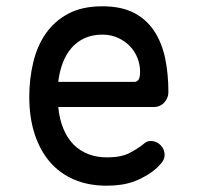

<svg xmlns="http://www.w3.org/2000/svg" viewBox="-20 -580 640 610"><path d="M459 -132Q478 -132 490.5 -118.5Q503 -105 503 -88Q503 -79 498.5 -70.5Q494 -62 482 -50Q466 -35 448 -24Q430 -13 409.5 -5Q389 3 366.5 6.5Q344 10 319 10Q261 10 215.5 -9.5Q170 -29 138.5 -65.5Q107 -102 90 -154.5Q73 -207 73 -272Q73 -329 85.5 -381.5Q98 -434 125.5 -473.5Q153 -513 197 -536.5Q241 -560 305 -560Q365 -560 405 -539.5Q445 -519 469.5 -482Q494 -445 504.5 -395.5Q515 -346 515 -287Q515 -269 502 -254.5Q489 -240 468 -240H165Q169 -200 182 -169.5Q195 -139 215 -119.5Q235 -100 261.5 -90Q288 -80 320 -80Q365 -80 391.5 -94Q418 -108 433 -120Q441 -127 446 -129.5Q451 -132 459 -132ZM165 -320H409Q414 -320 419.5 -326Q425 -332 425 -353Q425 -374 417 -395Q409 -416 393.5 -432.5Q378 -449 355.5 -459.5Q333 -470 305 -470Q274 -470 249.5 -459Q225 -448 207.5 -428Q190 -408 179.5 -380.5Q169 -353 165 -320Z"/></svg>

Font: Maple Mono Normal
Style: Regular
Weight: 400
Monospace: yes
Designer: subframe7536
Version: Version 7.000